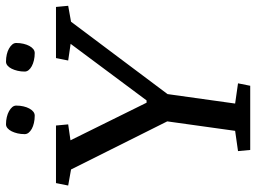

<svg xmlns="http://www.w3.org/2000/svg" viewBox="-129 -742 871 653"><g transform="rotate(-90 306.5 -415.5)"><path d="M10.3 -660.6H206.1L210 -619.1L155.8 -611.3L283.7 -352.5H291.5L483.9 -610.8L427.2 -619.1L435.5 -660.6H609.4L613.3 -619.1L559.1 -609.4L313 -281.2L280.8 -51.3L349.6 -41.5L341.3 0H123L119.1 -41.5L188 -51.3L220.2 -282.2L56.6 -609.4L2 -619.1ZM176.8 -767.1Q176.8 -779.8 179.4 -791.3Q182.1 -802.7 186.5 -811.5Q190.9 -820.3 197 -825.4Q203.1 -830.6 210.4 -830.6Q223.1 -830.6 234.6 -827.9Q246.1 -825.2 254.9 -820.3Q263.7 -815.4 268.8 -809.3Q273.9 -803.2 273.9 -795.9Q273.9 -782.7 271.2 -771.2Q268.6 -759.8 263.9 -751.2Q259.3 -742.7 253.2 -737.8Q247.1 -732.9 239.7 -732.9Q226.6 -732.9 214.8 -735.6Q203.1 -738.3 194.8 -742.9Q186.5 -747.6 181.6 -753.7Q176.8 -759.8 176.8 -767.1ZM389.6 -767.1Q389.6 -779.8 392.3 -791.3Q395 -802.7 399.4 -811.5Q403.8 -820.3 409.9 -825.4Q416 -830.6 423.3 -830.6Q436.5 -830.6 448 -827.9Q459.5 -825.2 468 -820.3Q476.6 -815.4 481.7 -809.3Q486.8 -803.2 486.8 -795.9Q486.8 -782.7 484.1 -771.2Q481.4 -759.8 476.8 -751.2Q472.2 -742.7 466.1 -737.8Q460 -732.9 452.6 -732.9Q439.5 -732.9 428 -735.6Q416.5 -738.3 408 -742.9Q399.4 -747.6 394.5 -753.7Q389.6 -759.8 389.6 -767.1Z"/></g></svg>

Font: Noticia Text
Style: Italic
Weight: 400
Italic angle: -8°
Designer: JM Sole
Foundry: JM Sole
Version: Version 1.003